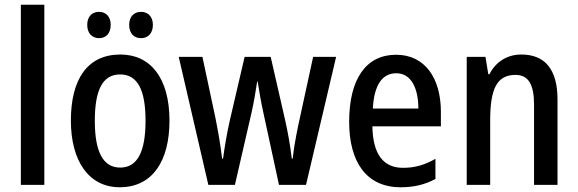

<svg xmlns="http://www.w3.org/2000/svg" viewBox="-20 -780 2438 810"><path d="M167 0V-760H68V0Z M348 -675C348 -638 370 -619 398 -619C426 -619 447 -638 447 -675C447 -711 426 -730 398 -730C370 -730 348 -712 348 -675ZM525 -675C525 -638 546 -619 575 -619C603 -619 625 -638 625 -675C625 -711 603 -730 575 -730C547 -730 525 -712 525 -675ZM695 -271C695 -452 614 -550 488 -550C349 -550 279 -446 279 -271C279 -102 354 10 485 10C625 10 695 -103 695 -271ZM380 -270C380 -399 412 -466 487 -466C561 -466 594 -399 594 -271C594 -142 561 -73 487 -73C413 -73 380 -143 380 -270Z M1091 -305 1157 0H1271L1398 -540H1301L1238 -250C1227 -197 1218 -145 1215 -111H1211C1204 -170 1193 -229 1183 -273L1122 -540H1012L950 -274C937 -217 927 -156 921 -111H917C911 -164 900 -227 889 -282L834 -540H734L859 0H971L1041 -304C1051 -347 1059 -398 1065 -436H1067C1073 -400 1081 -349 1091 -305Z M1651 -549C1525 -549 1453 -448 1453 -266C1453 -99 1524 10 1670 10C1727 10 1772 -1 1817 -25V-110C1770 -83 1729 -72 1680 -72C1596 -72 1553 -131 1551 -247H1840V-308C1840 -450 1773 -549 1651 -549ZM1652 -471C1715 -471 1745 -407 1745 -322H1553C1558 -422 1593 -471 1652 -471Z M2179 -550C2122 -550 2072 -521 2045 -467H2040L2028 -540H1949V0H2048V-273C2048 -405 2076 -464 2155 -464C2210 -464 2233 -422 2233 -339V0H2332V-360C2332 -489 2278 -550 2179 -550Z"/></svg>

Font: Noto Sans Myanmar UI Condensed Medium
Style: Regular
Weight: 500
Width: 3
Designer: Monotype Design Team
Foundry: Monotype Imaging Inc.
Version: Version 2.103